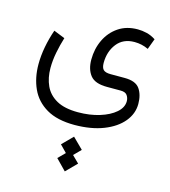

<svg xmlns="http://www.w3.org/2000/svg" viewBox="-125 -459 948 1069"><g transform="rotate(15 349.0 75.5)"><path d="M348.1 310.1 408.7 370.1 369.1 410.2 408.7 449.2 348.1 510.3 288.6 449.2 327.6 410.2 288.6 370.1ZM333 246.6Q232.9 246.6 170.9 210.2Q108.9 173.8 80.6 111.6Q52.2 49.3 52.2 -28.3Q52.2 -77.6 62 -129.4Q71.8 -181.2 89.4 -231.4L153.8 -205.6Q140.1 -161.6 131.1 -115.2Q122.1 -68.8 122.1 -25.4Q122.1 31.7 142.8 76.7Q163.6 121.6 210 147.5Q256.3 173.3 333 173.3Q400.9 173.3 457 156Q513.2 138.7 546.9 109.4Q580.6 80.1 580.6 43.9Q580.6 24.9 570.1 10Q559.6 -4.9 532.2 -4.9H453.1Q383.8 -4.9 356.7 -39.1Q329.6 -73.2 329.6 -129.4Q329.6 -191.4 354.5 -243.7Q379.4 -295.9 425.8 -327.4Q472.2 -358.9 537.1 -358.9Q562.5 -358.9 588.9 -352.5Q615.2 -346.2 640.6 -329.6L617.7 -268.1Q580.1 -286.1 537.6 -286.1Q472.2 -286.1 436.5 -240.5Q400.9 -194.8 400.9 -129.4Q400.9 -101.6 412.8 -90.1Q424.8 -78.6 454.6 -78.6H535.6Q599.1 -78.6 622.8 -44.9Q646.5 -11.2 646.5 42Q646.5 98.1 608.2 144.5Q569.8 190.9 499.5 218.5Q429.2 246.1 333 246.6Z"/></g></svg>

Font: Vazirmatn FD NL Light
Style: Regular
Weight: 300
Designer: Saber Rastikerdar
Foundry: Saber Rastikerdar
Version: Version 33.003